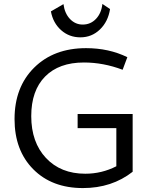

<svg xmlns="http://www.w3.org/2000/svg" viewBox="-20 -948 755 977"><path d="M389 -758Q332 -758 291 -794.5Q250 -831 239 -890L303 -927Q309 -880 336 -851.5Q363 -823 401 -823Q441 -823 468.5 -852Q496 -881 501 -928L540 -902Q530 -838 488.5 -798Q447 -758 389 -758ZM402 9Q244 9 149 -87Q54 -183 54 -342Q54 -505 154 -604Q254 -703 418 -703Q534 -703 628 -657L604 -593Q506 -630 407 -630Q280 -630 209.5 -558.5Q139 -487 139 -357Q139 -224 214 -144Q289 -64 414 -64Q498 -64 572 -102V-296H375V-368H655V-74Q549 9 402 9Z"/></svg>

Font: Cantarell
Style: Regular
Weight: 400
Designer: Dave Crossland, Nikolaus Waxweiler, Florian Fecher, Jacques Le Bailly, Eben Sorkin, Alexei Vanyashin, Alexios Zavras, Em
Version: Version 0.303